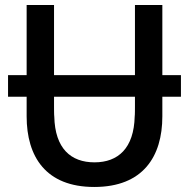

<svg xmlns="http://www.w3.org/2000/svg" viewBox="-20 -721 751 764"><path d="M355 23C162 23 86 -98 86 -258V-336H12V-422H86V-701H195V-422H517V-701H626V-422H700V-336H626V-258C626 -98 549 23 355 23ZM356 -75C450 -75 513 -131 516 -258C517 -261 517 -295 517 -299V-336H195V-299C195 -295 195 -260 196 -257C199 -130 262 -75 356 -75Z"/></svg>

Font: Repo Medium
Style: Regular
Weight: 500
Designer: Stefan Peev
Foundry: Context Ltd
Version: Version 1.502